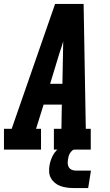

<svg xmlns="http://www.w3.org/2000/svg" viewBox="-35 -755 555 969"><path d="M-15 0V-105H24L243 -735H387L398 -105H423V0H237V-105H275L277 -227H185L147 -105H172V0ZM280 -332 283 -490Q283 -504 283.5 -518Q284 -532 284 -546Q280 -532 275.5 -518Q271 -504 266 -490L218 -332ZM335 194Q318 194 301 191.5Q284 189 269 183.5Q254 178 241.5 167.5Q229 157 221.5 143Q214 129 213 112.5Q212 96 215 79Q219 56 229.5 34Q240 12 259 -4Q278 -20 301.5 -27Q325 -34 347 -34L342 0Q334 0 327.5 6.5Q321 13 317 20Q313 27 311 35Q309 43 308 51Q306 62 307 72.5Q308 83 313.5 91Q319 99 328.5 102.5Q338 106 349 106H424L410 194Z"/></svg>

Font: Iosevka Slab Extrabold Oblique
Style: Regular
Weight: 800
Italic angle: -9°
Monospace: yes
Designer: Belleve Invis
Foundry: Belleve Invis
Version: Version 11.1.1; ttfautohint (v1.8.3)